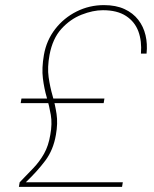

<svg xmlns="http://www.w3.org/2000/svg" viewBox="-20 -732 605 752"><path d="M54 0 57 -18Q86 -48 110.5 -73.5Q135 -99 152.5 -130Q170 -161 177 -204Q185 -247 179 -282Q173 -317 163 -351Q153 -385 148 -425Q143 -465 152 -517Q162 -574 196 -618Q230 -662 280 -687Q330 -712 387 -712Q434 -712 467.5 -696.5Q501 -681 521.5 -654.5Q542 -628 550 -594Q558 -560 554 -522H532Q536 -571 522 -609Q508 -647 473.5 -669.5Q439 -692 383 -692Q344 -692 299.5 -674.5Q255 -657 220.5 -619Q186 -581 174 -517Q165 -468 170.5 -429.5Q176 -391 186 -356.5Q196 -322 201.5 -285.5Q207 -249 199 -204Q189 -145 157.5 -103Q126 -61 81 -18H461L458 0ZM61 -328 64 -346H389L386 -328Z"/></svg>

Font: DM Sans 20pt Thin
Style: Italic
Weight: 250
Italic angle: -10°
Version: Version 4.004;gftools[0.9.30]